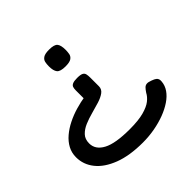

<svg xmlns="http://www.w3.org/2000/svg" viewBox="-181 -647 1026 1026"><g transform="rotate(-45 332.5 -134.0)"><path d="M329 -274Q354 -274 364.5 -268.5Q375 -263 377.5 -252Q380 -241 380 -226V-160Q380 -138 361.5 -124.5Q343 -111 314 -102Q285 -93 253 -84.5Q221 -76 192.5 -64Q164 -52 145.5 -32.5Q127 -13 127 19Q127 66 176.5 92.5Q226 119 334 119Q400 119 440.5 108Q481 97 502.5 80Q524 63 534 43Q544 28 552 20Q560 12 571 11Q582 10 600 17Q617 23 624.5 29Q632 35 634 42.5Q636 50 635 59Q633 87 616 111.5Q599 136 570 155.5Q541 175 504 189Q467 203 423.5 211Q380 219 334 219Q234 219 165 192.5Q96 166 60.5 121.5Q25 77 25 22Q25 -12 40 -40Q55 -68 81.5 -90.5Q108 -113 142 -130Q176 -147 213.5 -158Q251 -169 289 -175L277 -162V-232Q277 -245 280 -254.5Q283 -264 294.5 -269Q306 -274 329 -274ZM330 -487Q369 -487 380.5 -472.5Q392 -458 392 -424Q392 -409 389.5 -394.5Q387 -380 374 -370.5Q361 -361 329 -361Q290 -361 278 -376Q266 -391 266 -424Q266 -441 269 -455Q272 -469 285.5 -478Q299 -487 330 -487Z"/></g></svg>

Font: Fredoka Expanded Medium
Style: Regular
Weight: 500
Width: 7
Designer: Ben Nathan
Foundry: Milena B. Brandão, Ben Nathan
Version: Version 2.001